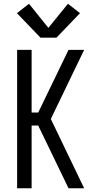

<svg xmlns="http://www.w3.org/2000/svg" viewBox="-20 -1000 515 1020"><path d="M71 0V-735H148V-402H183L344 -735H427L250 -368L427 0H344L183 -333H148V0ZM195 -800 70 -930 134 -980 237 -852 341 -980 405 -930 280 -800Z"/></svg>

Font: Iosevka QP
Style: Regular
Weight: 400
Designer: Belleve Invis
Foundry: Belleve Invis
Version: Version 20.0.0; ttfautohint (v1.8.4)